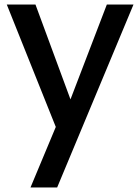

<svg xmlns="http://www.w3.org/2000/svg" viewBox="-20 -571 622 850"><path d="M453 -551H571L233 259H115L227 -9L10 -551H137L292 -131Z"/></svg>

Font: SVN-Poppins Medium
Style: Regular
Weight: 500
Designer: Ninad Kale (Devanagari), Jonny Pinhorn (Latin)
Foundry: Indian Type Foundry
Version: Version 3.002 2017; ttfautohint (v1.8.3)